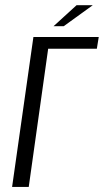

<svg xmlns="http://www.w3.org/2000/svg" viewBox="-20 -737 409 757"><path d="M27.7 0 111.7 -591H369.3L361.8 -544.8H169.9L93.3 0ZM191 -633.6 282 -716.6H345.9L231.1 -633.6Z"/></svg>

Font: Alumni Sans SC Thin
Style: Italic
Weight: 100
Italic angle: -8°
Designer: Robert E. Leuschke
Foundry: Robert E. Leuschke
Version: Version 1.016